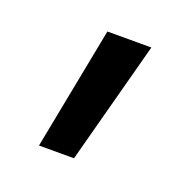

<svg xmlns="http://www.w3.org/2000/svg" viewBox="-60 -756 342 353"><g transform="rotate(20 111.0 -580.0)"><path d="M49 -460 95.5 -700H181.5L117.5 -460Z"/></g></svg>

Font: Geologica Roman Light
Style: Regular
Weight: 300
Designer: Sindre Bremnes, Frode Helland
Foundry: Monokrom Skriftforlag AS
Version: Version 1.010;gftools[0.9.28]